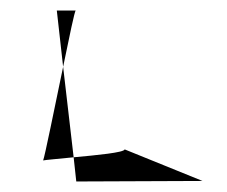

<svg xmlns="http://www.w3.org/2000/svg" viewBox="-20 -348 432 365"><path d="M88 -328 100 -221C112 -279 122 -328 124 -328ZM62 -43C66 -44 91 -46 120 -49L100 -221C84 -144 65 -50 62 -43ZM120 -49 125 -3 365 -4 217 -64C216 -58 164 -53 120 -49ZM62 -43Z"/></svg>

Font: Arrow
Style: Ita
Weight: 400
Version: Version 0.23